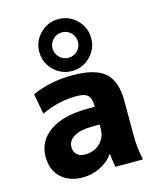

<svg xmlns="http://www.w3.org/2000/svg" viewBox="-124 -925 842 1022"><g transform="rotate(-15 297.0 -414.0)"><path d="M345.5 -744.5Q325 -765 296 -765Q267 -765 246.5 -744.5Q226 -724 226 -695Q226 -666 246.5 -645.5Q267 -625 296 -625Q325 -625 345.5 -645.5Q366 -666 366 -695Q366 -724 345.5 -744.5ZM291 -530Q416 -530 469.5 -482.5Q523 -435 523 -327V-140Q523 -68 538 0H386Q378 -45 376 -73H374Q347 -35 301.5 -12.5Q256 10 206 10Q131 10 86 -32Q41 -74 41 -147Q41 -233 114.5 -285Q188 -337 326 -337H363V-339Q363 -383 345.5 -400Q328 -417 284 -417Q182 -417 89 -372L68 -485Q169 -530 291 -530ZM397 -796Q439 -754 439 -695Q439 -636 397 -594Q355 -552 296 -552Q237 -552 195 -594Q153 -636 153 -695Q153 -754 195 -796Q237 -838 296 -838Q355 -838 397 -796ZM187 -162Q187 -135 203.5 -120Q220 -105 248 -105Q298 -105 330.5 -136Q363 -167 363 -215V-239H326Q258 -239 222.5 -218Q187 -197 187 -162Z"/></g></svg>

Font: Mplus 1p ExtraBold
Style: Regular
Weight: 800
Version: Version 1.061